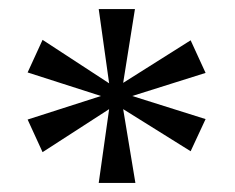

<svg xmlns="http://www.w3.org/2000/svg" viewBox="-20 -780 520 424"><path d="M198 -376 221 -539 74 -444 41 -516 203 -568 41 -620 74 -692 221 -596 198 -760H278L252 -597L401 -691L434 -619L272 -568L434 -517L401 -446L252 -539L279 -376Z"/></svg>

Font: Noto Serif Hentaigana EL
Style: Regular
Weight: 400
Designer: Kazuhiro Yamada
Foundry: nipponia
Version: Version 1.000